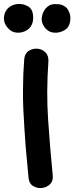

<svg xmlns="http://www.w3.org/2000/svg" viewBox="-28 -964 381 984"><path d="M118 -56Q120 -25 140.5 -11.5Q161 2 186 -0.5Q211 -3 228.5 -20Q246 -37 242 -68Q228 -210 218.5 -351.5Q209 -493 220 -648Q222 -679 204.5 -696Q187 -713 162.5 -714.5Q138 -716 118 -702.5Q98 -689 96 -658Q90 -583 90 -510Q89 -459 91.5 -404.5Q94 -350 97.5 -298.5Q101 -247 104 -207Q109 -147 118 -56ZM140 -853Q145 -878 138 -903Q131 -927 106 -936Q95 -942 82 -943Q74 -944 63.5 -943.5Q53 -943 41 -939Q14 -929 2 -907.5Q-10 -886 -7.5 -862.5Q-5 -839 12 -821Q31 -798 59.5 -796.5Q88 -795 111 -810Q134 -825 140 -853ZM331 -852Q335 -878 329 -895Q321 -917 311 -926Q300 -935 289 -939Q276 -943 259 -943Q233 -944 217 -931Q193 -912 187 -879.5Q181 -847 204 -820Q222 -798 250.5 -796.5Q279 -795 303 -809.5Q327 -824 331 -852Z"/></svg>

Font: Balsamiq Sans
Style: Bold
Weight: 700
Designer: Michael Angeles
Foundry: Balsamiq SRL
Version: Version 1.020; ttfautohint (v1.8.4.7-5d5b);gftools[0.9.26]